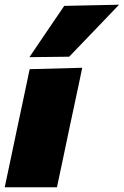

<svg xmlns="http://www.w3.org/2000/svg" viewBox="-33 -796 526 816"><path d="M-13 0Q-2 -52 8.5 -101.2Q19 -150.5 32 -213L42.5 -263Q54.5 -318.5 63 -359.2Q71.5 -400 78.8 -434Q86 -468 93 -502L316.5 -508Q309 -472.5 301.8 -437.8Q294.5 -403 285.5 -361.2Q276.5 -319.5 264.5 -263L254 -213Q241 -151 230.5 -101.2Q220 -51.5 209 0ZM92 -553Q129 -608 166 -662.2Q203 -716.5 240 -771L473 -776Q418 -718.5 364.8 -663Q311.5 -607.5 261 -555Z"/></svg>

Font: Commissioner Black
Style: Italic
Weight: 900
Italic angle: -12°
Designer: Kostas Bartsokas
Foundry: Kostas Bartsokas
Version: Version 1.000; ttfautohint (v1.8.3)